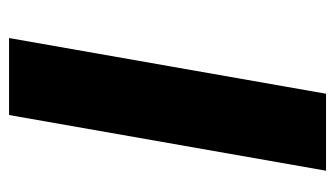

<svg xmlns="http://www.w3.org/2000/svg" viewBox="-178 -562 740 424"><g transform="rotate(90 192.0 -350.0)"><path d="M187 -700H357L234 0H64Z"/></g></svg>

Font: Fahkwang
Style: Bold Italic
Weight: 700
Italic angle: -10°
Designer: Suppakit Chalermlarp | Katatrad Co.,Ltd.
Foundry: Cadson Demak Co.,Ltd.
Version: Version 1.000; ttfautohint (v1.6)